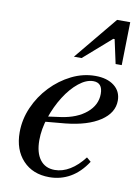

<svg xmlns="http://www.w3.org/2000/svg" viewBox="-83 -765 597 834"><g transform="rotate(10 216.0 -348.0)"><path d="M193 14Q120 14 76.5 -32.5Q33 -79 33 -156Q33 -213 56.5 -266.5Q80 -320 120 -362Q160 -404 210.5 -429Q261 -454 315 -454Q367 -454 398 -430Q429 -406 429 -365Q429 -311 374 -274.5Q319 -238 222 -228L122 -219L125 -242L198 -252Q268 -262 309.5 -297Q351 -332 351 -381Q351 -430 310 -430Q279 -430 246 -403.5Q213 -377 185.5 -333.5Q158 -290 140.5 -238Q123 -186 123 -137Q123 -82 146 -51.5Q169 -21 211 -21Q245 -21 278 -41Q311 -61 340 -99L359 -83Q327 -34 285 -10Q243 14 193 14ZM208 -520 365 -710H423L419 -520H392L369 -626H363L242 -520Z"/></g></svg>

Font: Baskervville Medium
Style: Italic
Weight: 500
Italic angle: -18°
Version: Version 1.100